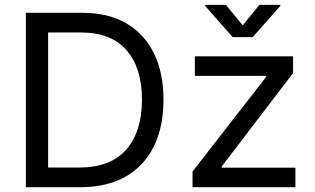

<svg xmlns="http://www.w3.org/2000/svg" viewBox="-20 -781 1314 801"><path d="M314.9 0H87.9V-727.5H324.2Q430.7 -727.5 506.1 -684.1Q581.5 -640.6 621.8 -559.3Q662.1 -478 662.1 -365.2Q662.1 -251.5 621.6 -169.7Q581.1 -87.9 503.4 -43.9Q425.8 0 314.9 0ZM180.7 -82H309.1Q441.9 -82 507.1 -157.5Q572.3 -232.9 572.3 -365.2Q572.3 -496.6 508.3 -571Q444.3 -645.5 317.9 -645.5H180.7ZM783.2 0V-65.4L1089.4 -459V-464.4H793V-545.9H1202.6V-476.1L905.3 -86.9V-81.5H1212.4V0ZM922.4 -760.7 992.7 -675.3 1062 -760.7H1149.4V-756.3L1034.2 -626H950.7L835.9 -756.3V-760.7Z"/></svg>

Font: Inter-Regular
Style: Regular
Weight: 400
Designer: Rasmus Andersson
Foundry: rsms
Version: Version 4.000;git-a52131595